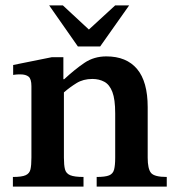

<svg xmlns="http://www.w3.org/2000/svg" viewBox="-20 -695 660 715"><path d="M601 0H340V-36Q372 -36 386.5 -42Q401 -48 405 -64Q409 -80 409 -108V-273Q409 -325 398.5 -352.5Q388 -380 368.5 -390.5Q349 -401 324 -401Q290 -401 265 -385.5Q240 -370 218 -351V-108Q218 -80 222 -64.5Q226 -49 241.5 -42.5Q257 -36 291 -36V0H28V-36Q61 -36 75.5 -42.5Q90 -49 93.5 -64.5Q97 -80 97 -108V-374Q97 -401 86.5 -409.5Q76 -418 56 -418Q43 -418 36 -417Q29 -416 29 -416V-453L173 -482H216V-400H219Q259 -437 294.5 -461Q330 -485 376 -485Q451 -485 490.5 -438Q530 -391 530 -296V-108Q530 -66 542.5 -51Q555 -36 601 -36ZM353 -522H270L163 -675H214L311 -585L409 -675H461Z"/></svg>

Font: STIX Two Text SemiBold
Style: Regular
Weight: 600
Designer: Ross Mills, John Hudson & Paul Hanslow, Tiro Typeworks Ltd; with prior portions MicroPress Inc., and Coen Hoffman.
Foundry: Tiro Typeworks Ltd
Version: Version 2.13 b171